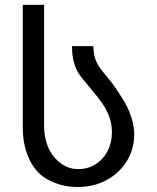

<svg xmlns="http://www.w3.org/2000/svg" viewBox="-20 -745 640 784"><path d="M177.5 -10.5Q128 -36 100.5 -93Q73 -150 73 -225V-725H160V-230Q160 -183.5 176 -145.5Q193 -105 226 -79.8Q259 -54.5 299 -54.5Q339 -54.5 370.5 -74.5Q402 -94.5 419.5 -128.8Q437 -163 437 -205Q437 -240 425.5 -270Q414 -300 396.5 -324.5Q379 -349 346.5 -388L339 -397L331.5 -406Q312 -428.5 300.5 -446.2Q289 -464 281.5 -491Q274 -518 274 -556.5H361.5Q361.5 -528 368 -507.8Q374.5 -487.5 385.8 -471Q397 -454.5 419.5 -428.5Q442 -401.5 457.5 -377.5Q476 -350 490 -325.8Q504 -301.5 516 -266.8Q528 -232 528 -196Q528 -136 497.8 -87Q467.5 -38 415.2 -9.8Q363 18.5 299 18.5Q264 18.5 235.2 11.5Q206.5 4.5 177.5 -10.5Z"/></svg>

Font: JuliaMono
Style: Regular
Weight: 400
Monospace: yes
Designer: cormullion
Foundry: corm
Version: Version 0.055; ttfautohint (v1.8.4)